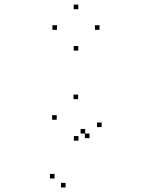

<svg xmlns="http://www.w3.org/2000/svg" viewBox="-20 -584 660 835"><path d="M369.2 16.8V-3.2H349.2V16.8ZM350.5 -3.2V-23.2H330.5V-3.2ZM217.3 192.2V172.2H197.3V192.2ZM265.2 231.3V211.3H245.2V231.3ZM422 -31.3V-51.3H402V-31.3ZM319.7 -152.7V-172.7H299.7V-152.7ZM226.7 -63.2V-83.2H206.7V-63.2ZM321.3 27.7V7.7H301.3V27.7ZM412.8 -454.2V-474.2H392.8V-454.2ZM320.5 -544V-564H300.5V-544ZM228 -454.2V-474.2H208V-454.2ZM320.5 -364V-384H300.5V-364Z"/></svg>

Font: Monaspace Xenon Dots Var
Style: Regular
Weight: 400
Designer: Riley Cran and the Lettermatic Team
Version: Version 1.100 (Monaspace Xenon Dots)